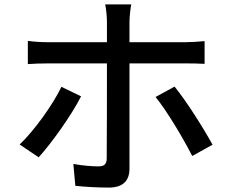

<svg xmlns="http://www.w3.org/2000/svg" viewBox="-20 -812 1040 869"><path d="M347 -376 258 -419C218 -336 135 -221 69 -158L155 -100C210 -160 303 -289 347 -376ZM770 -420 684 -373C735 -311 808 -188 850 -106L942 -157C902 -230 823 -356 770 -420ZM106 -627V-522C134 -524 166 -525 197 -525H464V-521C464 -473 464 -143 463 -96C463 -69 452 -59 426 -59C400 -59 355 -62 312 -70L321 29C366 34 425 37 472 37C537 37 566 6 566 -49C566 -126 566 -439 566 -521V-525H818C843 -525 877 -525 906 -523V-626C880 -623 843 -621 817 -621H566V-713C566 -736 571 -778 574 -792H456C460 -776 464 -737 464 -714V-621H196C165 -621 135 -623 106 -627Z"/></svg>

Font: Noto Sans CJK SC Medium
Style: Regular
Weight: 500
Designer: Ryoko NISHIZUKA 西塚涼子 (kana, bopomofo & ideographs); Paul D. Hunt (Latin, Greek & Cyrillic); Sandoll Communications 산돌커뮤니
Foundry: Adobe
Version: Version 2.004;hotconv 1.0.118;makeotfexe 2.5.65603